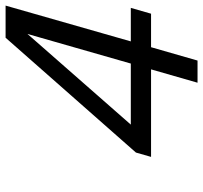

<svg xmlns="http://www.w3.org/2000/svg" viewBox="-40 -694 734 694"><g transform="rotate(-90 327.0 -347.0)"><path d="M537.6 -693.8H653.8L524.4 -241.2H645.5L624.5 -168H503.4L455.1 0H375L423.3 -168H106.9L122.6 -222.7ZM551.3 -614.7 223.6 -241.2H444.3Z"/></g></svg>

Font: Cantarell
Style: Italic
Weight: 400
Italic angle: -16°
Designer: Dave Crossland
Version: Version 1.004